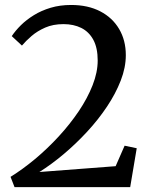

<svg xmlns="http://www.w3.org/2000/svg" viewBox="-20 -772 628 792"><path d="M23.5 -42.5Q73.5 -73.5 124.8 -116.2Q176 -159 222.2 -209.2Q268.5 -259.5 304.8 -313.2Q341 -367 362 -420.5Q383 -474 383 -522.5Q383 -574.5 365 -607.8Q347 -641 315.2 -656.8Q283.5 -672.5 242 -672.5Q199 -672.5 166.5 -658.2Q134 -644 110.2 -623.5Q86.5 -603 70.5 -584L28.5 -623Q43.5 -645.5 66.2 -668Q89 -690.5 119.8 -709.5Q150.5 -728.5 189 -740Q227.5 -751.5 273.5 -751.5Q343 -751.5 393.5 -725.2Q444 -699 471.5 -652.2Q499 -605.5 499 -544.5Q499 -493.5 478 -439.5Q457 -385.5 421.2 -332Q385.5 -278.5 339.5 -228.8Q293.5 -179 243 -136.5Q192.5 -94 142.5 -62.5L457 -86.5L494 -171L544 -160.5L517 0H40Z"/></svg>

Font: Merriweather 36pt Medium
Style: Regular
Weight: 500
Version: Version 2.100